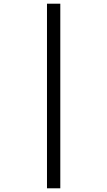

<svg xmlns="http://www.w3.org/2000/svg" viewBox="-20 -852 580 1038"><path d="M234 -832H306V166H234Z"/></svg>

Font: bangla15
Style: Regular
Weight: 400
Designer: Jelle Bosma - Monotype Design Team
Foundry: Monotype Imaging Inc.
Version: Version 2.006